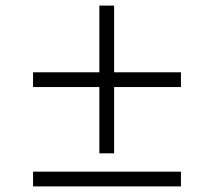

<svg xmlns="http://www.w3.org/2000/svg" viewBox="-20 -666 707 686"><path d="M98.1 -407.7H335V-646H387.7V-407.7H626.5V-355H387.7V-118.2H335V-355H98.1ZM98.1 -52.7H626.5V0H98.1Z"/></svg>

Font: Atsinvsda
Style: Italic
Weight: 400
Italic angle: -12°
Designer: Al Webster
Foundry: Al Webster and Michael Everson
Version: Version 2.000